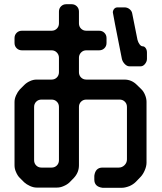

<svg xmlns="http://www.w3.org/2000/svg" viewBox="-20 -787 768 912"><path d="M142 -26V-279Q142 -294 152 -304Q162 -314 177 -314H225Q240 -314 250 -304Q260 -294 260 -279V-26Q260 -11 250 -1Q240 9 225 9H177Q162 9 152 -1Q142 -11 142 -26ZM559 -507Q562 -494 572.5 -483Q583 -472 595 -472H648Q660 -472 669 -483.5Q678 -495 678 -507V-537Q678 -550 672 -558.5Q666 -567 658 -567Q650 -567 643 -576.5Q636 -586 633 -598L608 -723Q606 -735 595.5 -743.5Q585 -752 571 -752H539Q528 -752 522 -744.5Q516 -737 516 -728Q516 -727 526.5 -671.5Q537 -616 559 -507ZM428 48V66Q428 100 467 105H559Q574 105 595 97Q613 89 625 77Q637 65 649 52Q660 40 668 21Q676 2 676 -15V-303Q676 -319 669 -336Q662 -353 651.5 -363Q641 -373 630 -384Q605 -409 571 -409H390Q375 -409 365 -419Q355 -429 355 -444V-513Q355 -527 365 -537.5Q375 -548 390 -548H451Q466 -548 476 -558Q486 -568 486 -583V-606Q486 -621 476 -631Q466 -641 451 -641H390Q375 -641 365 -651Q355 -661 355 -676V-732Q355 -747 345 -757Q335 -767 320 -767H295Q280 -767 270 -757Q260 -747 260 -732V-676Q260 -661 250 -651Q240 -641 225 -641H84Q69 -641 59 -631Q49 -621 49 -606V-583Q49 -568 59 -558Q69 -548 84 -548H225Q240 -548 250 -537.5Q260 -527 260 -513V-444Q260 -429 250 -419Q240 -409 225 -409H154Q138 -409 123 -402Q107 -395 96 -384Q85 -373 74 -362Q64 -351 56.5 -334.5Q49 -318 49 -303V-2Q49 15 56 30Q63 47 73.5 57.5Q84 68 95 79Q106 89 122.5 96.5Q139 104 154 104H250Q267 104 282 97Q299 90 310 79.5Q321 69 331 58Q355 32 355 -2V-279Q355 -294 365 -304Q375 -314 390 -314H548Q563 -314 573 -304Q583 -294 583 -279V-30Q583 -14 571.5 -2.5Q560 9 544 9H467Q433 9 428 48Z"/></svg>

Font: WD-XL Lubrifont TC
Style: Regular
Weight: 400
Designer: [WD-XL Lubrifont] Copyright 2020-2022 (c) NightFurySL2001, Skr-ZERO; [ZCOOL QingKe HuangYou] Copyright 2018-2022 (c) The
Version: Version 2.001;hotconv 1.1.1;makeotfexe 2.6.0